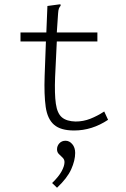

<svg xmlns="http://www.w3.org/2000/svg" viewBox="-20 -604 590 899"><path d="M327 7Q264 7 233 -20Q202 -47 194 -103.5Q186 -160 189 -248L195 -410H76V-452H197L202 -576L254 -583L263 -584L264 -577Q259 -572 256 -564.5Q253 -557 252 -541L246 -452H436V-410H246L238 -243Q235 -164 241.5 -118.5Q248 -73 270 -54.5Q292 -36 334 -35Q370 -35 403 -48Q436 -61 468 -82L486 -43Q411 7 327 7ZM247 275 224 253Q255 223 268.5 198Q282 173 282 155Q282 143 273.5 134.5Q265 126 256 117.5Q247 109 247 95Q247 79 258 67Q269 55 287 55Q305 55 318.5 71Q332 87 332 112Q332 147 313.5 188.5Q295 230 247 275Z"/></svg>

Font: Inconsolata SemiExpanded Light
Style: Regular
Weight: 300
Width: 6
Monospace: yes
Designer: Raph Levien, Cyreal, Brenton Simpson
Foundry: Raph Levien, Cyreal, Google
Version: Version 3.001; ttfautohint (v1.8.2.53-6de2)